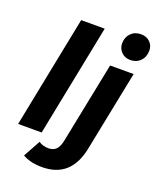

<svg xmlns="http://www.w3.org/2000/svg" viewBox="-176 -891 982 1196"><g transform="rotate(20 315.5 -292.5)"><path d="M167 -742H323L175 0H19ZM121 172 183 59Q210 78 248 78Q280 78 298.5 59Q317 40 325 -1L433 -538H589L482 -5Q441 202 250 202Q172 202 121 172ZM456 -694Q456 -734 481.5 -760.5Q507 -787 548 -787Q585 -787 608 -764.5Q631 -742 631 -709Q631 -666 605 -639.5Q579 -613 538 -613Q502 -613 479 -636.5Q456 -660 456 -694Z"/></g></svg>

Font: Idrija
Style: Bold Italic
Weight: 700
Italic angle: -11.3°
Designer: Julieta Ulanovsky
Foundry: Julieta Ulanovsky
Version: Version 7.200